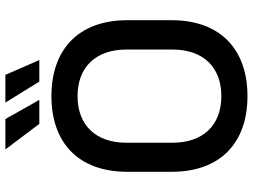

<svg xmlns="http://www.w3.org/2000/svg" viewBox="-133 -792 939 713"><g transform="rotate(-90 336.5 -435.5)"><path d="M336 14C508 14 618 -85 618 -268V-432C618 -615 508 -714 336 -714C164 -714 55 -615 55 -432V-268C55 -85 164 14 336 14ZM138 -885 233 -759H322L251 -885ZM163 -264V-436C163 -548 227 -617 336 -617C445 -617 509 -548 509 -436V-264C509 -152 445 -83 336 -83C227 -83 163 -152 163 -264ZM312 -885 390 -759H470L415 -885Z"/></g></svg>

Font: Meta Space Medium
Style: Regular
Weight: 500
Designer: Meta Pool / Florian Karsten
Foundry: Meta Pool / Florian Karsten
Version: Version 2.000;Glyphs 3.1.1 (3137)